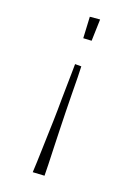

<svg xmlns="http://www.w3.org/2000/svg" viewBox="-138 -609 566 814"><g transform="rotate(20 145.5 -202.0)"><path d="M120 151Q121 135 122 107.5Q123 80 124 46.5Q125 13 126 -21Q127 -55 128 -84Q129 -113 129 -132Q129 -154 129.5 -184Q130 -214 130.5 -245.5Q131 -277 131.5 -302.5Q132 -328 132 -341H160Q161 -327 161.5 -292.5Q162 -258 162.5 -215.5Q163 -173 164 -134Q165 -100 166 -58.5Q167 -17 168.5 23.5Q170 64 171 97.5Q172 131 172 148ZM127 -456 122 -551 167 -555 164 -458Z"/></g></svg>

Font: Truculenta Thin
Style: Regular
Weight: 250
Version: Version 1.002